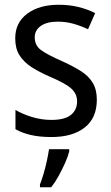

<svg xmlns="http://www.w3.org/2000/svg" viewBox="-20 -617 468 807"><path d="M387 -198Q387 -121 336 -81Q285 -41 196 -41Q147 -41 110 -49.5Q73 -58 45 -74V-155Q73 -138 113.5 -125.5Q154 -113 196 -113Q252 -113 278 -134Q304 -155 304 -191Q304 -222 280.5 -244Q257 -266 191 -294Q145 -314 112.5 -335Q80 -356 62 -384.5Q44 -413 44 -456Q44 -522 94.5 -559.5Q145 -597 227 -597Q270 -597 308 -588Q346 -579 380 -562L350 -494Q321 -508 289 -517Q257 -526 223 -526Q177 -526 151.5 -508Q126 -490 126 -460Q126 -426 152.5 -406.5Q179 -387 245 -358Q289 -338 321 -317.5Q353 -297 370 -268.5Q387 -240 387 -198ZM271 19Q266 40 254 67Q242 94 227 121.5Q212 149 195 170H148V158Q155 141 163 114Q171 87 177 59Q183 31 186 10H271Z"/></svg>

Font: Noto Sans Tamil UI SemiCondensed
Style: Regular
Weight: 400
Width: 4
Designer: Jelle Bosma - Monotype Design Team
Foundry: Monotype Imaging Inc.
Version: Version 2.004; ttfautohint (v1.8.4.7-5d5b)